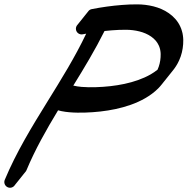

<svg xmlns="http://www.w3.org/2000/svg" viewBox="-88 -863 876 897"><path d="M662.2 -595.3C660.9 -575 656.2 -555.4 648 -537.4C638.1 -529.5 627.5 -522.3 616.3 -515.8C579.3 -494.5 537 -480.5 493.5 -471.1C450 -461.8 405.1 -457.1 360 -455.7C337.4 -455.1 315.1 -455.1 293.5 -457C280.1 -458.2 266.5 -460.1 254.4 -463.1C305.5 -545.8 356.3 -629.9 400.3 -718.1C411.4 -719.3 422.4 -720.4 433.4 -721.3C455.9 -723 478.7 -724.2 500.7 -723.9C522.2 -723.9 543.4 -721.2 563.4 -716.2C603.3 -706.3 639.1 -683.9 653.8 -650.5L656.4 -644.3C657.4 -642.2 657.7 -639.9 658.5 -637.8C660 -633.5 660.7 -628.9 661.4 -624.4C662.5 -619.9 662.1 -615.1 662.6 -610.5C662.7 -605.7 662.3 -600.3 662.2 -595.3ZM670.4 -472.1C671.5 -473.4 672.6 -474.8 673.7 -476.2C674.8 -477.5 675.9 -478.9 676.9 -480.3C678.1 -481.6 679.1 -483 680.2 -484.3C681.3 -485.7 682.4 -487.1 683.5 -488.4C684.6 -489.8 685.7 -491.2 686.8 -492.5C687.9 -493.9 688.9 -495.3 690 -496.6C691.2 -498 692.2 -499.3 693.3 -500.7C694.4 -502 695.5 -503.4 696.6 -504.8C697.7 -506.1 698.8 -507.5 699.9 -508.9C701 -510.2 702 -511.6 703.1 -513C704.2 -514.3 705.3 -515.7 706.4 -517.1C707.5 -518.4 708.6 -519.8 709.7 -521.2C710.8 -522.5 711.8 -523.9 712.9 -525.2C714.1 -526.6 715.1 -528 716.2 -529.3C729.2 -544.8 740.4 -562 748.8 -580.7C759.9 -604.9 766 -631.2 767.7 -657.1C767.8 -663.7 768.3 -669.9 768.2 -676.8C767.6 -683.7 767.9 -690.6 766.4 -697.6C765.4 -704.5 764.2 -711.4 761.9 -718.2C760.9 -721.5 760.1 -725 758.7 -728.3L754.6 -738.1C743.1 -764.2 723.3 -785.7 701 -801.2C678.7 -816.9 653.9 -826.9 628.9 -833.3C603.9 -839.5 578.6 -842.5 553.6 -842.6C529.1 -842.9 505.4 -841.6 481.6 -839.8C434.1 -836.1 387.1 -829.5 340.5 -820.4L340.5 -820.4C333.1 -819 327.1 -814.6 323.3 -808.8C322.1 -807.6 321 -806.2 320 -804.7C318.8 -803.5 317.7 -802.1 316.8 -800.7C315.5 -799.4 314.5 -798 313.5 -796.6C312.3 -795.3 311.2 -793.9 310.2 -792.5C309 -791.2 307.9 -789.8 306.9 -788.4C305.7 -787.1 304.6 -785.8 303.7 -784.3C302.5 -783 301.4 -781.7 300.4 -780.2C299.2 -778.9 298.1 -777.6 297.1 -776.1C295.9 -774.9 294.8 -773.5 293.9 -772C292.6 -770.8 291.5 -769.4 290.6 -767.9C289.4 -766.7 288.3 -765.3 287.3 -763.8C286.1 -762.6 285 -761.2 284 -759.7C282.8 -758.5 281.7 -757.1 280.8 -755.7C279.5 -754.4 278.5 -753 277.5 -751.6C276.3 -750.3 275.2 -748.9 274.2 -747.5C268.3 -741.4 265.3 -732.7 267.1 -723.7C269.9 -709.3 283.9 -699.9 298.3 -702.7L298.4 -702.7C303.8 -703.8 309.3 -704.7 314.7 -705.7C262.8 -596.3 198 -492.3 133.2 -387.7C61 -271 -11.8 -152.2 -65.8 -22.7L-65.8 -22.7C-71.4 -9.1 -65 6.4 -51.4 12.1C-39.4 17.1 -25.8 12.6 -18.9 2C-17.7 0.8 -16.6 -0.6 -15.7 -2.1C-14.4 -3.3 -13.3 -4.7 -12.4 -6.2C-11.2 -7.4 -10.1 -8.8 -9.1 -10.3C-7.9 -11.5 -6.8 -12.9 -5.8 -14.4C-4.6 -15.6 -3.5 -17 -2.6 -18.4C-1.4 -19.7 -0.3 -21 0.7 -22.5C1.9 -23.8 3 -25.1 4 -26.6C5.2 -27.9 6.3 -29.2 7.3 -30.7C8.5 -31.9 9.6 -33.3 10.5 -34.8C11.7 -36 12.8 -37.4 13.8 -38.9C15 -40.1 16.1 -41.5 17.1 -43C18.3 -44.2 19.4 -45.6 20.3 -47.1C21.6 -48.3 22.6 -49.7 23.6 -51.2C24.8 -52.4 25.9 -53.8 26.9 -55.2C28.1 -56.5 29.2 -57.9 30.2 -59.3C32.5 -61.7 34.4 -64.5 35.7 -67.7C76.1 -164.6 128.2 -256.6 183.3 -347.6C188.6 -346.1 193.8 -344.8 199 -343.8C211.7 -341.2 224.1 -339.6 236.5 -338.5C261.2 -336.3 285.4 -336.4 309.2 -337C357.1 -338.5 405 -343.5 452.4 -353.6C499.7 -363.9 546.8 -379.1 590.5 -404.2C612.3 -416.8 633.2 -432 651.6 -450.4C657.1 -455.9 662.2 -461.9 667.1 -468C668.3 -469.3 669.3 -470.7 670.4 -472.1Z"/></svg>

Font: Ambarawa
Style: Script
Weight: 500
Foundry: Ekosamp
Version: Version 1.001;